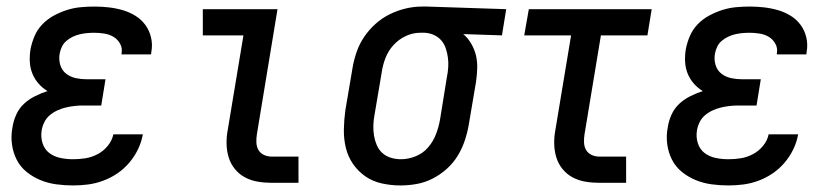

<svg xmlns="http://www.w3.org/2000/svg" viewBox="-20 -558 2540 586"><path d="M203 8Q177 8 151.5 4.5Q126 1 103 -8.5Q80 -18 61 -33.5Q42 -49 31 -70.5Q20 -92 16.5 -117.5Q13 -143 18 -169Q21 -189 29.5 -208Q38 -227 53 -241Q68 -255 87 -264.5Q106 -274 125 -280Q110 -289 98 -302.5Q86 -316 79 -333Q72 -350 71 -369Q70 -388 73 -407Q77 -428 85.5 -448Q94 -468 109.5 -484Q125 -500 144.5 -510.5Q164 -521 184.5 -527.5Q205 -534 226 -536Q247 -538 268 -538Q290 -538 312 -535.5Q334 -533 354.5 -527Q375 -521 393 -510Q411 -499 423.5 -482Q436 -465 441 -443.5Q446 -422 442 -400Q442 -398 441.5 -396Q441 -394 441 -392H351Q351 -393 351 -394Q351 -395 351 -396Q354 -411 346.5 -424.5Q339 -438 326.5 -445.5Q314 -453 298.5 -455.5Q283 -458 268 -458Q257 -458 246 -457Q235 -456 224 -453.5Q213 -451 202.5 -446Q192 -441 183 -433.5Q174 -426 169 -415.5Q164 -405 162 -394Q159 -376 164 -359.5Q169 -343 182 -333Q195 -323 211.5 -319.5Q228 -316 246 -316H302L289 -236H233Q220 -236 207 -234.5Q194 -233 181 -230Q168 -227 155 -221Q142 -215 131.5 -206Q121 -197 115 -184.5Q109 -172 107 -159Q104 -139 110 -120.5Q116 -102 130.5 -91Q145 -80 164 -76Q183 -72 203 -72Q222 -72 241 -75Q260 -78 278 -87.5Q296 -97 309 -113Q322 -129 326 -148H416Q412 -125 401.5 -103Q391 -81 375 -62Q359 -43 338.5 -29Q318 -15 295 -6.5Q272 2 249 5Q226 8 203 8Z M810 0Q788 0 767 -3.5Q746 -7 728 -16.5Q710 -26 697 -42Q684 -58 678 -77.5Q672 -97 671.5 -118.5Q671 -140 675 -161L723 -450H599V-530H827L764 -148Q762 -136 762.5 -123Q763 -110 769 -100Q775 -90 786 -85Q797 -80 810 -80H891V0Z M1202 8Q1174 8 1146 2Q1118 -4 1095.5 -19.5Q1073 -35 1057.5 -57.5Q1042 -80 1035.5 -107Q1029 -134 1029.5 -163Q1030 -192 1034 -221L1056 -351Q1060 -375 1068.5 -399.5Q1077 -424 1091.5 -445.5Q1106 -467 1126 -485Q1146 -503 1169.5 -514.5Q1193 -526 1218 -532Q1243 -538 1268 -538Q1271 -538 1275 -538Q1279 -538 1283 -538L1525 -530L1512 -450L1394 -454Q1408 -442 1418 -425Q1428 -408 1432.5 -389.5Q1437 -371 1436.5 -350.5Q1436 -330 1433 -309L1411 -179Q1407 -155 1399 -130.5Q1391 -106 1377.5 -83.5Q1364 -61 1344 -43Q1324 -25 1300.5 -13Q1277 -1 1252 3.5Q1227 8 1202 8ZM1204 -72Q1226 -72 1248.5 -81Q1271 -90 1286.5 -108Q1302 -126 1310.5 -148Q1319 -170 1323 -193L1344 -323Q1347 -337 1348 -352.5Q1349 -368 1347 -382.5Q1345 -397 1340.5 -410.5Q1336 -424 1327 -434.5Q1318 -445 1305 -451Q1292 -457 1277 -458H1270Q1268 -458 1266 -458Q1264 -458 1262 -458Q1240 -458 1218.5 -448Q1197 -438 1181 -420.5Q1165 -403 1156.5 -381Q1148 -359 1145 -337L1123 -207Q1120 -192 1119.5 -175.5Q1119 -159 1121.5 -144Q1124 -129 1130 -115Q1136 -101 1147 -91Q1158 -81 1173 -76.5Q1188 -72 1204 -72Z M1810 0Q1788 0 1767 -3.5Q1746 -7 1728 -16.5Q1710 -26 1697 -42Q1684 -58 1678 -77.5Q1672 -97 1671.5 -118.5Q1671 -140 1675 -161L1723 -450H1580L1594 -530H1969L1956 -450H1814L1764 -148Q1762 -136 1762.5 -123Q1763 -110 1769 -100Q1775 -90 1786 -85Q1797 -80 1810 -80H1891V0Z M2203 8Q2177 8 2151.5 4.5Q2126 1 2103 -8.5Q2080 -18 2061 -33.5Q2042 -49 2031 -70.5Q2020 -92 2016.5 -117.5Q2013 -143 2018 -169Q2021 -189 2029.5 -208Q2038 -227 2053 -241Q2068 -255 2087 -264.5Q2106 -274 2125 -280Q2110 -289 2098 -302.5Q2086 -316 2079 -333Q2072 -350 2071 -369Q2070 -388 2073 -407Q2077 -428 2085.5 -448Q2094 -468 2109.5 -484Q2125 -500 2144.5 -510.5Q2164 -521 2184.5 -527.5Q2205 -534 2226 -536Q2247 -538 2268 -538Q2290 -538 2312 -535.5Q2334 -533 2354.5 -527Q2375 -521 2393 -510Q2411 -499 2423.5 -482Q2436 -465 2441 -443.5Q2446 -422 2442 -400Q2442 -398 2441.5 -396Q2441 -394 2441 -392H2351Q2351 -393 2351 -394Q2351 -395 2351 -396Q2354 -411 2346.5 -424.5Q2339 -438 2326.5 -445.5Q2314 -453 2298.5 -455.5Q2283 -458 2268 -458Q2257 -458 2246 -457Q2235 -456 2224 -453.5Q2213 -451 2202.5 -446Q2192 -441 2183 -433.5Q2174 -426 2169 -415.5Q2164 -405 2162 -394Q2159 -376 2164 -359.5Q2169 -343 2182 -333Q2195 -323 2211.5 -319.5Q2228 -316 2246 -316H2302L2289 -236H2233Q2220 -236 2207 -234.5Q2194 -233 2181 -230Q2168 -227 2155 -221Q2142 -215 2131.5 -206Q2121 -197 2115 -184.5Q2109 -172 2107 -159Q2104 -139 2110 -120.5Q2116 -102 2130.5 -91Q2145 -80 2164 -76Q2183 -72 2203 -72Q2222 -72 2241 -75Q2260 -78 2278 -87.5Q2296 -97 2309 -113Q2322 -129 2326 -148H2416Q2412 -125 2401.5 -103Q2391 -81 2375 -62Q2359 -43 2338.5 -29Q2318 -15 2295 -6.5Q2272 2 2249 5Q2226 8 2203 8Z"/></svg>

Font: Iosevka Curly Medium Oblique
Style: Regular
Weight: 500
Italic angle: -9°
Monospace: yes
Designer: Belleve Invis
Foundry: Belleve Invis
Version: Version 11.1.0; ttfautohint (v1.8.3)